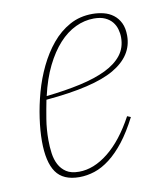

<svg xmlns="http://www.w3.org/2000/svg" viewBox="-66 -574 556 642"><g transform="rotate(-10 212.0 -253.0)"><path d="M153 12Q98 12 74 -22.5Q50 -57 50 -128Q50 -163 56 -205.5Q62 -248 74 -291.5Q86 -335 105.5 -375.5Q125 -416 151.5 -448Q178 -480 212.5 -499Q247 -518 290 -518Q309 -518 327.5 -513.5Q346 -509 360.5 -498Q375 -487 383.5 -469.5Q392 -452 392 -426Q392 -358 321.5 -317Q251 -276 89 -262Q83 -232 77.5 -198.5Q72 -165 72 -128Q72 -105 75 -83Q78 -61 87 -44Q96 -27 112 -16.5Q128 -6 155 -6Q205 -6 254.5 -45.5Q304 -85 345 -161L357 -156Q333 -109 308 -77Q283 -45 257 -25Q231 -5 205 3.5Q179 12 153 12ZM92 -274Q157 -281 208.5 -292.5Q260 -304 296 -321.5Q332 -339 351.5 -364Q371 -389 371 -424Q371 -438 367 -452Q363 -466 354 -477Q345 -488 330 -495Q315 -502 292 -502Q260 -502 229.5 -487.5Q199 -473 173 -444.5Q147 -416 126 -373.5Q105 -331 92 -274Z"/></g></svg>

Font: IBM Plex Serif Thin
Style: Italic
Weight: 100
Italic angle: -14°
Designer: Mike Abbink, Paul van der Laan, Pieter van Rosmalen
Foundry: Bold Monday
Version: Version 3.001